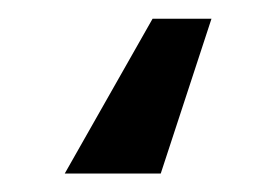

<svg xmlns="http://www.w3.org/2000/svg" viewBox="-20 15 297 207"><path d="M153.3 202.1H49.8L144.5 35.2H208Z"/></svg>

Font: Pretendard JP Medium
Style: Regular
Weight: 500
Designer: Base glyphs from Inter by Rasmus Andersson; Hangeul glyphs from Noto Sans CJK(Source Han Sans) by Jang Soo-young and Kan
Foundry: Kil Hyung-jin
Version: Version 1.309